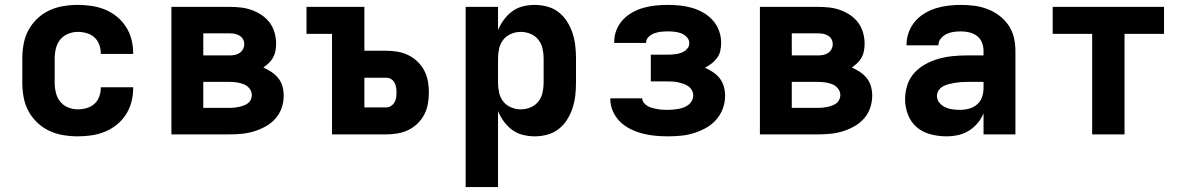

<svg xmlns="http://www.w3.org/2000/svg" viewBox="-20 -548 4840 783"><path d="M297 8Q267 8 237.5 3Q208 -2 181 -14.5Q154 -27 132 -48Q110 -69 96 -95Q82 -121 76.5 -150.5Q71 -180 71 -210V-310Q71 -340 76.5 -369.5Q82 -399 96 -425Q110 -451 132 -472Q154 -493 181 -505.5Q208 -518 237.5 -523Q267 -528 297 -528Q325 -528 353 -524Q381 -520 407 -509.5Q433 -499 455 -481.5Q477 -464 492.5 -440.5Q508 -417 515.5 -389.5Q523 -362 523 -334V-328H391V-331Q391 -349 384.5 -366.5Q378 -384 364.5 -396Q351 -408 333 -413Q315 -418 297 -418Q277 -418 257.5 -410Q238 -402 225.5 -386.5Q213 -371 208 -350.5Q203 -330 203 -310V-210Q203 -190 208 -169.5Q213 -149 225.5 -133.5Q238 -118 257.5 -110Q277 -102 297 -102Q315 -102 333 -107Q351 -112 364.5 -124Q378 -136 384.5 -153.5Q391 -171 391 -189V-192H523V-186Q523 -158 515.5 -130.5Q508 -103 492.5 -79.5Q477 -56 455 -38.5Q433 -21 407 -10.5Q381 0 353 4Q325 8 297 8Z M679 0V-520H916Q939 -520 961.5 -517.5Q984 -515 1005.5 -507.5Q1027 -500 1046.5 -487Q1066 -474 1079.5 -456Q1093 -438 1099.5 -415.5Q1106 -393 1106 -370Q1106 -356 1103.5 -341.5Q1101 -327 1094 -314Q1087 -301 1076.5 -291Q1066 -281 1054 -273Q1071 -265 1087 -254.5Q1103 -244 1115 -229Q1127 -214 1132 -195.5Q1137 -177 1137 -158Q1137 -132 1128.5 -107.5Q1120 -83 1103 -64Q1086 -45 1063.5 -32.5Q1041 -20 1016.5 -12.5Q992 -5 967 -2.5Q942 0 916 0ZM809 -322H916Q927 -322 937.5 -324Q948 -326 957 -332Q966 -338 971 -347.5Q976 -357 976 -368Q976 -379 971 -388Q966 -397 957 -402.5Q948 -408 937.5 -410Q927 -412 916 -412H809ZM809 -108H916Q926 -108 935.5 -109Q945 -110 954.5 -112Q964 -114 973.5 -117.5Q983 -121 990.5 -126.5Q998 -132 1002.5 -141Q1007 -150 1007 -160Q1007 -175 997.5 -187Q988 -199 974 -204.5Q960 -210 945.5 -212Q931 -214 916 -214H809Z M1334 0V-410H1230V-520H1466V-341H1556Q1579 -341 1602 -337Q1625 -333 1645.5 -323Q1666 -313 1683 -296.5Q1700 -280 1710.5 -259.5Q1721 -239 1725 -216.5Q1729 -194 1729 -171Q1729 -148 1725 -125Q1721 -102 1710.5 -81.5Q1700 -61 1683 -44.5Q1666 -28 1645.5 -18Q1625 -8 1602 -4Q1579 0 1556 0ZM1556 -110Q1566 -110 1575 -116Q1584 -122 1589 -131Q1594 -140 1595.5 -150Q1597 -160 1597 -171Q1597 -181 1595.5 -191Q1594 -201 1589 -210.5Q1584 -220 1575 -225.5Q1566 -231 1556 -231H1466V-110Z M1879 215V-520H2011V-425Q2020 -447 2034.5 -467Q2049 -487 2068.5 -501.5Q2088 -516 2112 -522Q2136 -528 2161 -528Q2187 -528 2212.5 -521Q2238 -514 2258.5 -498Q2279 -482 2293 -459.5Q2307 -437 2315 -412.5Q2323 -388 2326 -362Q2329 -336 2329 -310V-210Q2329 -184 2326 -158Q2323 -132 2315 -107.5Q2307 -83 2293 -60.5Q2279 -38 2258.5 -22Q2238 -6 2212.5 1Q2187 8 2161 8Q2136 8 2112 2Q2088 -4 2068.5 -18.5Q2049 -33 2034.5 -53Q2020 -73 2011 -95V215ZM2104 -102Q2124 -102 2143.5 -110Q2163 -118 2175.5 -134Q2188 -150 2192.5 -170Q2197 -190 2197 -210V-310Q2197 -330 2192.5 -350Q2188 -370 2175.5 -386Q2163 -402 2143.5 -410Q2124 -418 2104 -418Q2084 -418 2064.5 -410Q2045 -402 2032.5 -386Q2020 -370 2015.5 -350Q2011 -330 2011 -310V-210Q2011 -190 2015.5 -170Q2020 -150 2032.5 -134Q2045 -118 2064.5 -110Q2084 -102 2104 -102Z M2703 8Q2677 8 2651 5.5Q2625 3 2600 -3.5Q2575 -10 2551.5 -21.5Q2528 -33 2509.5 -51Q2491 -69 2480 -93Q2469 -117 2469 -143V-147H2599Q2599 -137 2606 -128.5Q2613 -120 2622 -115Q2631 -110 2641 -107.5Q2651 -105 2661.5 -103Q2672 -101 2682.5 -100.5Q2693 -100 2703 -100Q2714 -100 2725 -101Q2736 -102 2747 -104Q2758 -106 2768.5 -110Q2779 -114 2788 -121Q2797 -128 2802 -138Q2807 -148 2807 -159Q2807 -170 2801.5 -180Q2796 -190 2786.5 -196.5Q2777 -203 2766.5 -206.5Q2756 -210 2745 -212.5Q2734 -215 2722.5 -215.5Q2711 -216 2700 -216H2634V-325H2700Q2709 -325 2718.5 -325.5Q2728 -326 2737.5 -327.5Q2747 -329 2756 -332Q2765 -335 2773 -340.5Q2781 -346 2786 -354Q2791 -362 2791 -372Q2791 -386 2781 -396.5Q2771 -407 2758 -412Q2745 -417 2731 -418.5Q2717 -420 2703 -420Q2689 -420 2675.5 -418.5Q2662 -417 2649 -412.5Q2636 -408 2625.5 -398Q2615 -388 2615 -374V-373H2485V-379Q2485 -404 2494.5 -427Q2504 -450 2521 -468Q2538 -486 2560 -498Q2582 -510 2605.5 -516.5Q2629 -523 2653.5 -525.5Q2678 -528 2703 -528Q2728 -528 2753 -525.5Q2778 -523 2802 -516Q2826 -509 2848 -496.5Q2870 -484 2887 -465Q2904 -446 2912.5 -422Q2921 -398 2921 -373Q2921 -357 2917.5 -341Q2914 -325 2904.5 -312Q2895 -299 2882 -289Q2869 -279 2855 -272Q2872 -264 2888 -253.5Q2904 -243 2915.5 -228Q2927 -213 2932 -194.5Q2937 -176 2937 -157Q2937 -130 2927.5 -104.5Q2918 -79 2900 -59Q2882 -39 2858.5 -26Q2835 -13 2809 -5Q2783 3 2756.5 5.5Q2730 8 2703 8Z M3079 0V-520H3316Q3339 -520 3361.5 -517.5Q3384 -515 3405.5 -507.5Q3427 -500 3446.5 -487Q3466 -474 3479.5 -456Q3493 -438 3499.5 -415.5Q3506 -393 3506 -370Q3506 -356 3503.5 -341.5Q3501 -327 3494 -314Q3487 -301 3476.5 -291Q3466 -281 3454 -273Q3471 -265 3487 -254.5Q3503 -244 3515 -229Q3527 -214 3532 -195.5Q3537 -177 3537 -158Q3537 -132 3528.5 -107.5Q3520 -83 3503 -64Q3486 -45 3463.5 -32.5Q3441 -20 3416.5 -12.5Q3392 -5 3367 -2.5Q3342 0 3316 0ZM3209 -322H3316Q3327 -322 3337.5 -324Q3348 -326 3357 -332Q3366 -338 3371 -347.5Q3376 -357 3376 -368Q3376 -379 3371 -388Q3366 -397 3357 -402.5Q3348 -408 3337.5 -410Q3327 -412 3316 -412H3209ZM3209 -108H3316Q3326 -108 3335.5 -109Q3345 -110 3354.5 -112Q3364 -114 3373.5 -117.5Q3383 -121 3390.5 -126.5Q3398 -132 3402.5 -141Q3407 -150 3407 -160Q3407 -175 3397.5 -187Q3388 -199 3374 -204.5Q3360 -210 3345.5 -212Q3331 -214 3316 -214H3209Z M3840 8Q3808 8 3776 0Q3744 -8 3719.5 -28.5Q3695 -49 3683 -80Q3671 -111 3671 -143Q3671 -172 3680 -200.5Q3689 -229 3708.5 -250.5Q3728 -272 3753.5 -286Q3779 -300 3807 -308Q3835 -316 3864 -319Q3893 -322 3922 -322H3991V-341Q3991 -358 3984.5 -374.5Q3978 -391 3964 -401.5Q3950 -412 3933 -416Q3916 -420 3899 -420Q3884 -420 3869 -418Q3854 -416 3840.5 -409.5Q3827 -403 3817 -391Q3807 -379 3807 -364V-363H3677V-366Q3677 -392 3686 -416.5Q3695 -441 3711.5 -460.5Q3728 -480 3750.5 -493.5Q3773 -507 3797.5 -514.5Q3822 -522 3847.5 -525Q3873 -528 3899 -528Q3926 -528 3953.5 -524.5Q3981 -521 4007 -511Q4033 -501 4055 -484.5Q4077 -468 4092.5 -445.5Q4108 -423 4114.5 -396Q4121 -369 4121 -341V0H3991V-86Q3982 -64 3966.5 -45.5Q3951 -27 3930.5 -14.5Q3910 -2 3886.5 3Q3863 8 3840 8ZM3895 -100Q3914 -100 3932.5 -105Q3951 -110 3965 -122.5Q3979 -135 3985 -152.5Q3991 -170 3991 -189V-214H3922Q3910 -214 3897.5 -213Q3885 -212 3873 -210Q3861 -208 3849 -205Q3837 -202 3826 -196Q3815 -190 3808 -179.5Q3801 -169 3801 -157Q3801 -141 3811 -129Q3821 -117 3835 -110.5Q3849 -104 3864.5 -102Q3880 -100 3895 -100Z M4434 0V-410H4273V-520H4727V-410H4566V0Z"/></svg>

Font: Iosevka Extrabold Extended
Style: Regular
Weight: 800
Width: 7
Monospace: yes
Designer: Belleve Invis
Foundry: Belleve Invis
Version: Version 32.5.0; ttfautohint (v1.8.4)